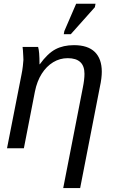

<svg xmlns="http://www.w3.org/2000/svg" viewBox="-20 -773 595 1001"><path d="M510.7 -398.9Q510.7 -383.3 508.3 -363.3Q505.9 -343.3 500.5 -318.8L397.9 207.5H309.6L411.6 -314.9Q420.4 -358.4 420.4 -388.2Q420.4 -469.7 333 -469.7Q292 -469.7 257.1 -448.5Q222.2 -427.2 197.5 -388.4Q172.9 -349.6 162.1 -295.9L104.5 0H16.6L92.3 -385.3Q96.2 -403.3 99.1 -428Q102.1 -452.6 102.1 -460.9Q102.1 -464.8 101.3 -480Q100.6 -495.1 99.6 -510.3Q98.6 -525.4 97.7 -528.3H178.7Q180.7 -522 181.9 -513.4Q183.1 -504.9 184.1 -495.1Q185.1 -482.9 185.5 -468.8Q186 -454.6 186 -438H187.5Q228 -494.1 268.8 -515.9Q309.6 -537.6 365.7 -537.6Q438 -537.6 474.4 -502Q510.7 -466.3 510.7 -398.9ZM474.6 -735.4 349.1 -594.7H312.5L315.4 -610.8L377 -753.4H478Z"/></svg>

Font: Arimo
Style: Italic
Weight: 400
Italic angle: -12°
Designer: Steve Matteson
Foundry: Monotype Imaging Inc.
Version: Version 1.33